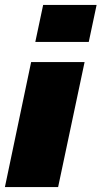

<svg xmlns="http://www.w3.org/2000/svg" viewBox="-25 -763 414 783"><path d="M119 -592 151 -743H369L337 -592ZM-5 0 102 -510H320L212 0Z"/></svg>

Font: Saira Thin Black
Style: Italic
Weight: 900
Italic angle: -12°
Version: Version 1.101